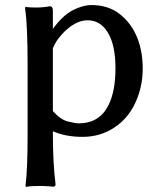

<svg xmlns="http://www.w3.org/2000/svg" viewBox="-20 -526 641 764"><path d="M80.1 -489.3V-498H84Q97.7 -496.1 124.5 -496.1Q151.4 -496.1 177.7 -501H178.7Q189.5 -501 190.4 -486.3V-411.1Q230.5 -465.8 270.5 -485.8Q310.5 -505.9 343.8 -505.9Q410.2 -505.9 455.6 -470.7Q501 -435.5 524.4 -379.9Q547.9 -324.2 547.9 -252.4Q547.9 -180.7 518.6 -117.2Q489.3 -53.7 433.6 -17.6Q377.9 18.6 309.1 18.6Q240.2 18.6 190.4 -3.9V9.8Q190.4 119.1 201.2 210V210.9L195.3 216.8H193.4Q160.2 213.9 139.6 213.9Q101.6 213.9 82 217.8V209Q89.8 146.5 89.8 9.8V-266.6Q89.8 -426.8 80.1 -489.3ZM190.4 -84Q220.7 -49.8 250.5 -42.5Q280.3 -35.2 293 -35.2Q375 -35.2 411.1 -106.4Q439.5 -162.1 439.5 -253.9Q439.5 -345.7 409.7 -395.5Q379.9 -445.3 328.6 -445.3Q277.3 -445.3 225.6 -388.7Q202.1 -363.3 190.4 -334Z"/></svg>

Font: GenEi LateMin P v2
Style: Medium
Weight: 500
Designer: o_tamon (Modified)
Foundry: o_tamon / Adobe Systems Incorporated / FONT 910 / Philipp H. Poll
Version: Version 2.1;Original Version 1.004